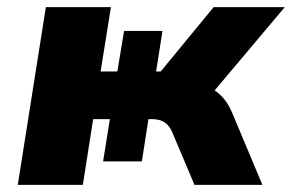

<svg xmlns="http://www.w3.org/2000/svg" viewBox="-20 -520 821 540"><path d="M30 0 109 -500H292L263 -319H310L329 -433H437L419 -319H432L581 -500H781L562 -240L534 -283Q561 -280 579.5 -268.5Q598 -257 611.5 -240Q625 -223 635 -198L718 0H527L467 -142Q461 -158 452.5 -167.5Q444 -177 432.5 -181Q421 -185 405 -185H387L400 -201L379 -66H270L289 -185H242L213 0Z"/></svg>

Font: Nunito Sans 9pt Black
Style: Italic
Weight: 900
Italic angle: -9°
Version: Version 3.101;gftools[0.9.27]